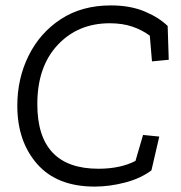

<svg xmlns="http://www.w3.org/2000/svg" viewBox="-20 -680 670 710"><path d="M540 -50Q500 -20 442.5 -5Q385 10 330 10Q191 10 117.5 -73.5Q44 -157 44 -289Q44 -390 86 -474.5Q128 -559 205.5 -609.5Q283 -660 390 -660Q461 -660 514 -638Q567 -616 600 -584L604 -459L542 -453L534 -548Q506 -569 469.5 -581.5Q433 -594 386 -594Q268 -594 193 -513.5Q118 -433 118 -295Q118 -56 344 -56Q425 -56 481 -85L509 -181L569 -175Z"/></svg>

Font: Zilla Slab
Style: Italic
Weight: 400
Italic angle: -6°
Designer: Typotheque.com
Foundry: Typotheque type foundry
Version: Version 1.1; 2017; ttfautohint (v1.6)